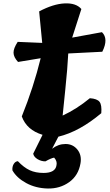

<svg xmlns="http://www.w3.org/2000/svg" viewBox="-20 -806 649 1128"><path d="M286 68Q322 40 365 40Q408 40 434.5 72.5Q461 105 453 153Q441 225 386.5 264Q332 303 261 301.5Q190 300 134 269.5Q78 239 53 195Q51 173 60.5 157.5Q70 142 85 141Q120 178 154.5 194Q189 210 236 210Q306 210 312 164Q317 141 298 120Q278 124 247 142Q222 142 200.5 129Q179 116 175 97L230 -14Q137 -42 108 -122Q177 -293 219 -464L86 -442Q60 -470 59.5 -496Q59 -522 84 -560L228 -554L210 -739Q293 -783 360 -786Q427 -789 458 -753L404 -585L579 -617Q619 -578 581 -502L384 -492H381Q377 -409 363.5 -278.5Q350 -148 348 -127Q430 -165 508 -229Q551 -226 565 -207.5Q579 -189 575 -141Q447 -33 323 -3Z"/></svg>

Font: Tillana ExtraBold
Style: Regular
Weight: 800
Designer: Lipi Raval (Devanagari, Latin), Jonny Pinhorn (Latin)
Foundry: Indian Type Foundry
Version: Version 2.003;PS 1.0;hotconv 1.0.79;makeotf.lib2.5.61930; tt